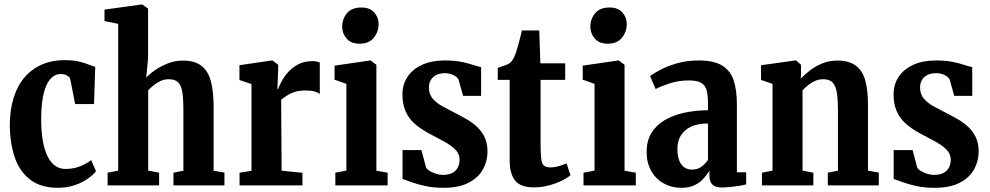

<svg xmlns="http://www.w3.org/2000/svg" viewBox="-20 -840 4484 870"><path d="M243 11Q165 11 116.8 -26Q68.5 -63 46.8 -127Q25 -191 24.5 -272Q24.5 -342 41.8 -397Q59 -452 91.5 -489.8Q124 -527.5 169.8 -547.5Q215.5 -567.5 272 -567.5Q312 -567.5 337.8 -561.2Q363.5 -555 380.8 -547.8Q398 -540.5 411.5 -537.5L406 -368.5H320.5L299 -478Q297 -488 290 -493.8Q283 -499.5 273.8 -502Q264.5 -504.5 255 -504.5Q229 -504.5 209 -483Q189 -461.5 178 -416.8Q167 -372 166.5 -301.5Q166.5 -246 173.8 -203.5Q181 -161 195.2 -132.2Q209.5 -103.5 229.8 -89Q250 -74.5 275.5 -74.5Q302 -74.5 323.8 -80.2Q345.5 -86 362.8 -95.2Q380 -104.5 393 -114.5L415 -64.5Q404.5 -49.5 380 -31.8Q355.5 -14 320.2 -1.5Q285 11 243 11Z M515.5 -66.5V-732L453.5 -744.5V-796.5L620 -819.5H625L651 -801V-576.5L642.5 -488Q656.5 -504 682 -521.8Q707.5 -539.5 740 -552.5Q772.5 -565.5 808.5 -565.5Q863 -565.5 893.5 -541.2Q924 -517 936 -470.2Q948 -423.5 948 -355V-66.5L997 -58V0H766V-57.5L811 -66.5V-343Q811 -388.5 806.8 -419.2Q802.5 -450 788.5 -465.5Q774.5 -481 744.5 -481Q725 -481 708 -473.2Q691 -465.5 676.8 -454Q662.5 -442.5 651.5 -431V-67L701 -57.5V0H467.5V-57.5Z M1065.5 0V-57.5L1119.5 -66V-459L1065 -477.5V-544.5L1211 -566H1214.5L1240.5 -546.5V-524L1237 -436.5H1240Q1244.5 -449.5 1255.5 -470.5Q1266.5 -491.5 1285.2 -512.8Q1304 -534 1331.5 -548.5Q1359 -563 1395.5 -563Q1407.5 -563 1416 -561Q1424.5 -559 1429 -557V-414Q1421 -421 1405.5 -425.5Q1390 -430 1365 -430Q1334.5 -430 1313.5 -422.8Q1292.5 -415.5 1278.5 -406Q1264.5 -396.5 1254 -388L1256 -66.5L1350.5 -57V0Z M1499.5 0V-57.5L1549.5 -67V-460L1496 -479V-542.5L1656.5 -566H1659.5L1685.5 -546.5V-66.5L1736.5 -57.5V0ZM1608.5 -642Q1570.5 -642 1550.5 -665.5Q1530.5 -689 1530.5 -718.5Q1530.5 -754 1552.2 -780Q1574 -806 1617 -806H1618Q1656 -806 1675.8 -783.5Q1695.5 -761 1695.5 -731.5Q1695.5 -696 1673.8 -669Q1652 -642 1609.5 -642Z M1989 11Q1944 11 1908.2 3.2Q1872.5 -4.5 1846.5 -14Q1820.5 -23.5 1804 -29V-160H1889.5L1910.5 -81.5Q1914 -73.5 1926.2 -65.8Q1938.5 -58 1955 -52.8Q1971.5 -47.5 1986.5 -47.5Q2012 -47.5 2028.8 -56Q2045.5 -64.5 2054 -80.2Q2062.5 -96 2062.5 -116Q2062.5 -143.5 2042.2 -163.2Q2022 -183 1989.2 -200.5Q1956.5 -218 1918 -238.5Q1883 -258 1857.2 -281.2Q1831.5 -304.5 1817.5 -336.5Q1803.5 -368.5 1803.5 -412Q1803.5 -457 1826.5 -491.8Q1849.5 -526.5 1892.5 -546.2Q1935.5 -566 1995.5 -566Q2040.5 -566 2071.5 -559.5Q2102.5 -553 2124 -545.8Q2145.5 -538.5 2160 -536V-405.5H2078.5L2057.5 -480Q2054.5 -487 2045.5 -493.5Q2036.5 -500 2023.8 -504.2Q2011 -508.5 1997 -508.5Q1974.5 -508.5 1958 -500.8Q1941.5 -493 1932.5 -478.2Q1923.5 -463.5 1923.5 -443.5Q1923.5 -413 1940.8 -393Q1958 -373 1985 -358.2Q2012 -343.5 2040.5 -329Q2068 -315 2094.5 -299.8Q2121 -284.5 2142.2 -264.5Q2163.5 -244.5 2176.2 -217.5Q2189 -190.5 2189 -153Q2189 -110 2168.2 -72.5Q2147.5 -35 2103.5 -12Q2059.5 11 1989 11Z M2399 9Q2338 9 2313.8 -22.2Q2289.5 -53.5 2289.5 -111.5V-478H2235.5V-532Q2246 -536.5 2256.5 -539.8Q2267 -543 2276.2 -546.8Q2285.5 -550.5 2292 -556Q2298 -561.5 2302.5 -568.2Q2307 -575 2310.8 -583.5Q2314.5 -592 2318 -602Q2322.5 -614.5 2327.2 -632.2Q2332 -650 2336.8 -668.8Q2341.5 -687.5 2345 -702H2423.5L2428.5 -553H2541V-478H2429.5V-195Q2429.5 -148.5 2432 -124Q2434.5 -99.5 2444 -90.5Q2453.5 -81.5 2474 -81.5Q2493 -81.5 2513.2 -87.5Q2533.5 -93.5 2547 -100L2565 -46Q2550 -33 2524 -20.5Q2498 -8 2465.8 0.5Q2433.5 9 2399 9Z M2624 0V-57.5L2674 -67V-460L2620.5 -479V-542.5L2781 -566H2784L2810 -546.5V-66.5L2861 -57.5V0ZM2733 -642Q2695 -642 2675 -665.5Q2655 -689 2655 -718.5Q2655 -754 2676.8 -780Q2698.5 -806 2741.5 -806H2742.5Q2780.5 -806 2800.2 -783.5Q2820 -761 2820 -731.5Q2820 -696 2798.2 -669Q2776.5 -642 2734 -642Z M3068 11Q3023.5 11 2987.8 -8.8Q2952 -28.5 2931 -65.2Q2910 -102 2910 -152Q2910 -201 2931.2 -236.5Q2952.5 -272 2990.5 -294.8Q3028.5 -317.5 3078.8 -328.8Q3129 -340 3188 -340.5V-373.5Q3188 -408 3182 -430.5Q3176 -453 3157.8 -464.2Q3139.5 -475.5 3102.5 -475.5Q3055 -475.5 3013.8 -462Q2972.5 -448.5 2951 -436.5L2925.5 -495.5Q2942 -507.5 2973.5 -524.2Q3005 -541 3048.8 -553.5Q3092.5 -566 3146 -566Q3215.5 -566 3253 -542.5Q3290.5 -519 3304.8 -474.8Q3319 -430.5 3319 -367V-59.5H3361V-4.5Q3351 -1.5 3331.2 1.8Q3311.5 5 3289.5 7.2Q3267.5 9.5 3249 9.5Q3222 9.5 3208.2 -3.5Q3194.5 -16.5 3194.5 -44V-66.5Q3184 -49 3167.8 -30.8Q3151.5 -12.5 3127.2 -0.8Q3103 11 3068 11ZM3114.5 -71.5Q3140.5 -71.5 3158 -84.2Q3175.5 -97 3188 -115.5V-280.5Q3141 -280.5 3110.5 -265.8Q3080 -251 3064.8 -225.5Q3049.5 -200 3049.5 -167Q3049.5 -132.5 3058.2 -111.5Q3067 -90.5 3081.8 -81Q3096.5 -71.5 3114.5 -71.5Z M3480.5 -67V-460L3428.5 -478V-544.5L3583.5 -566H3587.5L3609.5 -546.5V-508L3608.5 -483Q3626.5 -503 3651.2 -521.8Q3676 -540.5 3706.8 -553Q3737.5 -565.5 3773.5 -565.5Q3828 -565.5 3858.5 -542.2Q3889 -519 3901 -474.5Q3913 -430 3913 -367V-66.5L3962 -58V0H3731V-57.5L3777 -66.5V-340Q3777 -385.5 3772.5 -417Q3768 -448.5 3753.8 -464.8Q3739.5 -481 3710 -481Q3690 -481 3673 -473.2Q3656 -465.5 3641.8 -454Q3627.5 -442.5 3616.5 -431V-67L3665.5 -57.5V0H3432.5V-57.5Z M4214.5 11Q4169.5 11 4133.8 3.2Q4098 -4.5 4072 -14Q4046 -23.5 4029.5 -29V-160H4115L4136 -81.5Q4139.5 -73.5 4151.8 -65.8Q4164 -58 4180.5 -52.8Q4197 -47.5 4212 -47.5Q4237.5 -47.5 4254.2 -56Q4271 -64.5 4279.5 -80.2Q4288 -96 4288 -116Q4288 -143.5 4267.8 -163.2Q4247.5 -183 4214.8 -200.5Q4182 -218 4143.5 -238.5Q4108.5 -258 4082.8 -281.2Q4057 -304.5 4043 -336.5Q4029 -368.5 4029 -412Q4029 -457 4052 -491.8Q4075 -526.5 4118 -546.2Q4161 -566 4221 -566Q4266 -566 4297 -559.5Q4328 -553 4349.5 -545.8Q4371 -538.5 4385.5 -536V-405.5H4304L4283 -480Q4280 -487 4271 -493.5Q4262 -500 4249.2 -504.2Q4236.5 -508.5 4222.5 -508.5Q4200 -508.5 4183.5 -500.8Q4167 -493 4158 -478.2Q4149 -463.5 4149 -443.5Q4149 -413 4166.2 -393Q4183.5 -373 4210.5 -358.2Q4237.5 -343.5 4266 -329Q4293.5 -315 4320 -299.8Q4346.5 -284.5 4367.8 -264.5Q4389 -244.5 4401.8 -217.5Q4414.5 -190.5 4414.5 -153Q4414.5 -110 4393.8 -72.5Q4373 -35 4329 -12Q4285 11 4214.5 11Z"/></svg>

Font: Merriweather 24pt SemiCondensed
Style: Bold
Weight: 700
Width: 4
Designer: Eben Sorkin
Foundry: Eben Sorkin
Version: Version 2.100